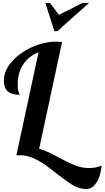

<svg xmlns="http://www.w3.org/2000/svg" viewBox="-20 -1020 703 1290"><path d="M285 -1000H316L376 -920L534 -1000H578L366 -811H345ZM360 146Q310 106 274.5 81.5Q239 57 197.5 40Q156 23 113 23Q98 23 90 24L239 -669Q172 -642 135.5 -586.5Q99 -531 99 -451Q99 -414 106 -399.5Q113 -385 113 -383Q59 -383 32.5 -405.5Q6 -428 6 -480Q6 -544 58.5 -604.5Q111 -665 193 -702.5Q275 -740 357 -740Q371 -740 397 -738L243 -20Q271 -13 300.5 0.5Q330 14 372 37Q437 72 483 90.5Q529 109 579 109Q624 109 663 93Q655 166 627.5 208Q600 250 559 250Q514 250 470.5 224.5Q427 199 360 146Z"/></svg>

Font: Lobster
Style: Regular
Weight: 400
Designer: Impallari Type
Foundry: Impallari Type
Version: Version 2.100